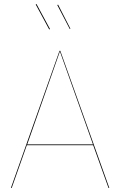

<svg xmlns="http://www.w3.org/2000/svg" viewBox="-20 -932 596 952"><path d="M442 -212H113L38 0H34L275 -680H279L522 0H518ZM441 -216 277 -677 115 -216ZM228 -788 224 -786 157 -910 161 -912ZM329 -790 326 -788 264 -907 268 -909Z"/></svg>

Font: FiraGO Four
Style: Regular
Weight: 100
Designer: bBox Type
Foundry: bBox Type GmbH
Version: Version 1.001